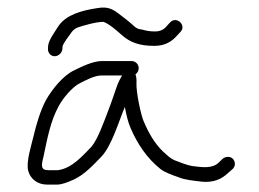

<svg xmlns="http://www.w3.org/2000/svg" viewBox="-20 -527 700 519"><path d="M148.7 -395 149.1 -402C151.9 -411.5 167 -430.9 170.8 -436C174.7 -443 182.3 -450.2 190.7 -453C207.2 -458.4 239.7 -468 259.5 -468C275.7 -462.5 296.8 -443 309.6 -432C331.4 -412.7 356.4 -403 397.1 -403C426.2 -403 445.1 -414.9 459.6 -432L467.1 -440C486 -458 456.8 -485.6 439.4 -466L432 -458C424.5 -448.2 414.3 -442 399.2 -442C385.7 -442 375.7 -443.6 364.4 -447C349.8 -448.6 346 -452.9 336.2 -462C328.6 -468.7 320.2 -475.3 311.3 -482C290.5 -497.8 277.4 -511.5 242.5 -505C199.7 -498.5 159.9 -487 139 -458C131.8 -446.2 110.9 -418.4 110.1 -403L109.7 -395C109.1 -384.4 117.1 -375 127.7 -375C138.2 -375 148.1 -384.4 148.7 -395ZM309.9 -323C303.6 -311.6 300 -305.5 295.3 -292C287 -268.5 283 -254.9 271.8 -226C261.2 -198.4 243.9 -149.3 226.8 -130C204.7 -107.4 174.9 -71.8 136.5 -67H110.5C89.6 -67 91.6 -80.1 97.4 -103C107.9 -152.5 116.4 -199.8 138.6 -240C149.9 -261.4 175.5 -292.1 195.8 -302C209.7 -309.2 235.4 -323 253.9 -323ZM336 -362H256C230.7 -362 199.7 -346.3 180.7 -337C151.4 -323.5 121.4 -286.6 104.5 -257C89 -227.9 78.4 -191.8 70.2 -157C65.3 -135.9 49.7 -88.7 56.4 -65C61.8 -44.3 80.4 -28 107.5 -28H136.5C146.5 -28.7 160.4 -33 178.1 -41C209.3 -55.1 232.6 -81.8 254.5 -104C281.9 -133.4 300.1 -196.2 317.5 -238C321.6 -214.7 326.6 -196 332.5 -182C351.6 -137 377.6 -99.4 412.7 -71C424.2 -61.4 445.9 -53.6 462.5 -48C479.6 -40.5 502.7 -38.8 524.9 -36C555.9 -32.7 578.5 -42.3 596.1 -59L608.7 -70C621.5 -82.2 613.3 -103 596.4 -103C591.1 -103 586.3 -101.3 582.1 -98L570.6 -87C554 -71.2 527.4 -74.5 501.1 -78C482.9 -80.8 468.9 -87.9 453.9 -93C438.7 -99.2 433.5 -106.4 421.1 -117C398.3 -138.6 381.8 -167.3 368.4 -199C361 -215.6 347.6 -278.3 348.9 -302.5C349.4 -312.8 348.5 -320.7 346.1 -326C351.6 -330 354.6 -335.3 354.9 -342C355.5 -352.6 346.5 -362 336 -362Z"/></svg>

Font: Just Breathe
Style: Obl1
Weight: 400
Foundry: Cannot Into Space Fonts
Version: Version 0.72